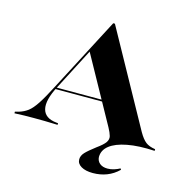

<svg xmlns="http://www.w3.org/2000/svg" viewBox="-133 -689 974 992"><g transform="rotate(15 354.0 -193.5)"><path d="M157.3 -187.1Q115.3 -107.3 126.6 -61.7Q137.9 -16.1 200 -9.7L209.7 -8.9V0Q166.1 -1.6 139.1 -2Q112.1 -2.4 82.3 -2.4Q54 -2.4 31.9 -2Q9.7 -1.6 -21 0V-8.9L-1.6 -13.7Q25.8 -21.8 46.4 -37.5Q66.9 -53.2 89.9 -88.3Q112.9 -123.4 145.2 -186.3L351.6 -581.5H360.5L639.5 -76.6Q658.9 -42.7 677.4 -28.2Q696 -13.7 729 -8.9V0Q642.7 -4.8 582.3 6.9Q521.8 18.5 490.3 43.5Q458.9 68.5 458.9 104.8Q459.7 125.8 475 138.7Q490.3 151.6 516.9 151.6Q534.7 151.6 552 146Q569.4 140.3 582.3 133.1L586.3 139.5Q558.1 166.9 523.8 180.2Q489.5 193.5 449.2 193.5Q410.5 193.5 387.1 179.8Q363.7 166.1 363.7 142.7Q363.7 123.4 379.8 106Q396 88.7 433.1 60.5Q466.9 36.3 478.2 19.8Q489.5 3.2 485.1 -13.7Q480.6 -30.6 466.9 -55.6L270.2 -411.3L286.3 -436.3ZM147.6 -175.8 152.4 -184.7H444.4L450 -175.8Z"/></g></svg>

Font: Playfair 144pt SemiExpanded Black
Style: Regular
Weight: 900
Width: 6
Designer: Claus Eggers Sørensen
Foundry: Claus Eggers Sørensen
Version: Version 2.203